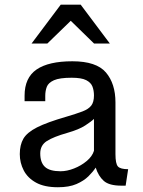

<svg xmlns="http://www.w3.org/2000/svg" viewBox="-20 -789 612 820"><path d="M227.1 10.7Q169.9 10.7 134 -9Q98.1 -28.8 81.3 -61.3Q64.5 -93.8 64.5 -130.9Q64.5 -169.9 79.8 -196.5Q95.2 -223.1 137.9 -244.9Q180.7 -266.6 263.2 -290.5Q306.2 -303.2 332 -313Q357.9 -322.8 369.6 -337.9Q381.3 -353 381.3 -381.3Q381.3 -402.3 374.8 -419.4Q368.2 -436.5 347.9 -446.8Q327.6 -457 286.1 -457Q234.4 -457 210.4 -446.3Q186.5 -435.5 179.9 -418.2Q173.3 -400.9 173.3 -379.9V-356.9H85V-380.4Q85 -457 136.2 -492.2Q187.5 -527.3 289.1 -527.3Q391.6 -527.3 432.4 -479.5Q473.1 -431.6 473.1 -351.6V-130.9Q473.1 -89.8 483.6 -78.1Q494.1 -66.4 527.3 -66.4L516.6 3.9H498Q446.3 3.9 423.3 -16.4Q400.4 -36.6 388.7 -73.2Q377.4 -55.7 357.7 -36.1Q337.9 -16.6 306.4 -2.9Q274.9 10.7 227.1 10.7ZM238.3 -57.6Q266.1 -57.6 296.4 -69.6Q326.7 -81.5 350.3 -101.3Q374 -121.1 381.3 -145V-281.2Q370.6 -270.5 344 -253.2Q317.4 -235.8 268.1 -221.7Q208 -204.6 179.9 -186.5Q151.9 -168.5 151.9 -133.8Q151.9 -94.7 172.1 -76.2Q192.4 -57.6 238.3 -57.6ZM114.7 -603 239.3 -769H324.7L449.2 -603H381.8L282.2 -700.2L182.1 -603Z"/></svg>

Font: Monda
Style: Regular
Weight: 400
Designer: Vernon Adams
Foundry: Vernon Adams
Version: Version 2.100; ttfautohint (v1.8.3)